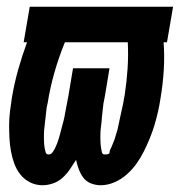

<svg xmlns="http://www.w3.org/2000/svg" viewBox="-20 -540 540 568"><path d="M278 8Q263 8 249 2.5Q235 -3 226.5 -14.5Q218 -26 213 -39.5Q208 -53 205 -67Q196 -53 187 -39.5Q178 -26 165.5 -14.5Q153 -3 137 2.5Q121 8 106 8Q86 8 69 -0.5Q52 -9 40.5 -23.5Q29 -38 22.5 -55.5Q16 -73 12.5 -92Q9 -111 8 -130.5Q7 -150 7 -170Q7 -190 9.5 -210Q12 -230 15 -250Q22 -292 33.5 -333Q45 -374 60 -415H50L68 -520H492L474 -415H464Q467 -374 464.5 -333Q462 -292 455 -250Q452 -230 447.5 -210Q443 -190 437 -170Q431 -150 423 -130.5Q415 -111 405.5 -92Q396 -73 383.5 -55.5Q371 -38 354.5 -23.5Q338 -9 318 -0.5Q298 8 278 8ZM124 -83Q131 -83 135.5 -89.5Q140 -96 143 -102Q146 -108 148.5 -114.5Q151 -121 153 -127.5Q155 -134 157 -141Q159 -148 160.5 -154.5Q162 -161 164 -167.5Q166 -174 167.5 -180.5Q169 -187 170.5 -193.5Q172 -200 173 -207Q174 -214 175.5 -220.5Q177 -227 178 -233.5Q179 -240 180.5 -246.5Q182 -253 183 -260L196 -338H304L291 -260Q290 -253 288.5 -246.5Q287 -240 286 -233.5Q285 -227 284.5 -220.5Q284 -214 283 -207Q282 -200 281.5 -193.5Q281 -187 280.5 -180.5Q280 -174 279 -167.5Q278 -161 277.5 -154.5Q277 -148 277 -141.5Q277 -135 277 -128Q277 -121 277.5 -114.5Q278 -108 279 -102Q280 -96 281.5 -89.5Q283 -83 290 -83Q304 -83 304 -88.5Q304 -94 307 -99.5Q310 -105 312 -110.5Q314 -116 316.5 -121.5Q319 -127 320.5 -133Q322 -139 324 -144.5Q326 -150 327.5 -156Q329 -162 330 -167.5Q331 -173 332.5 -179Q334 -185 335 -191Q336 -197 337.5 -202.5Q339 -208 340 -214Q341 -220 342.5 -225.5Q344 -231 345 -237Q346 -243 347 -249Q348 -255 349 -260Q355 -299 357.5 -338Q360 -377 358 -415H172Q154 -371 141 -325.5Q128 -280 121 -235Q119 -228 118 -221.5Q117 -215 116.5 -208Q116 -201 115 -194.5Q114 -188 113.5 -181.5Q113 -175 112 -168Q111 -161 110.5 -154.5Q110 -148 110 -141.5Q110 -135 110 -128.5Q110 -122 110.5 -115Q111 -108 112 -102Q113 -96 115 -89.5Q117 -83 124 -83Z"/></svg>

Font: Iosevka SS18 Extrabold
Style: Italic
Weight: 800
Italic angle: -9°
Monospace: yes
Designer: Belleve Invis
Foundry: Belleve Invis
Version: Version 25.1.1; ttfautohint (v1.8.4)